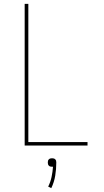

<svg xmlns="http://www.w3.org/2000/svg" viewBox="-20 -755 540 996"><path d="M108 0V-735H127V-18H434V0ZM246 221 230 213Q242 189 247.5 163Q253 137 255 110H250Q246 110 241.5 109Q237 108 233.5 104.5Q230 101 229 96.5Q228 92 228 88Q228 83 229 79Q230 75 233.5 71.5Q237 68 241.5 67Q246 66 250 66Q254 66 258.5 67Q263 68 266.5 71.5Q270 75 271 79Q272 83 272 88Q272 122 266.5 156Q261 190 246 221Z"/></svg>

Font: Iosevka Thin
Style: Regular
Weight: 100
Monospace: yes
Designer: Belleve Invis
Foundry: Belleve Invis
Version: Version 32.5.0; ttfautohint (v1.8.4)